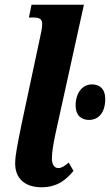

<svg xmlns="http://www.w3.org/2000/svg" viewBox="-20 -780 464 810"><path d="M155 10C226 10 262 -26 290 -59L270 -94C251 -79 240 -71 226 -71C209 -71 199 -86 199 -112C199 -138 205 -171 213 -211L334 -760H113L102 -706H123C147 -706 158 -699 158 -679C158 -661 153 -641 149 -622L72 -261C55 -176 44 -127 44 -90C44 -29 83 10 155 10ZM356 -274C388 -274 424 -296 424 -363C424 -405 400 -424 368 -424C327 -424 299 -387 299 -335C299 -293 323 -274 356 -274Z"/></svg>

Font: Noto Serif Condensed Extra
Style: Italic
Weight: 800
Width: 3
Italic angle: -12°
Designer: Monotype Design Team
Foundry: Monotype Imaging Inc.
Version: Version 1.901